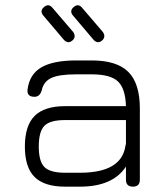

<svg xmlns="http://www.w3.org/2000/svg" viewBox="-20 -698 627 718"><path d="M219 -549 141 -641Q128 -658 145 -672Q162 -686 176 -669L254 -578Q266 -559 250 -546Q234 -533 219 -549ZM330 -549 252 -641Q239 -658 256 -672Q273 -686 287 -669L365 -578Q377 -559 361 -546Q345 -533 330 -549ZM223 0Q146 0 109.5 -36Q73 -72 73 -150Q73 -228 109.5 -264.5Q146 -301 223 -301H451Q449 -367 421 -393.5Q393 -420 323 -420H265Q201 -420 172 -406.5Q143 -393 136 -360Q129 -336 109 -336Q80 -336 83 -363Q90 -420 134.5 -446Q179 -472 265 -472H323Q417 -472 460 -429Q503 -386 503 -292V-26Q503 0 477 0Q451 0 451 -26V-75Q402 0 279 0ZM279 -52Q434 -52 449 -152Q449 -153 449.5 -155.5Q450 -158 451 -159V-249H223Q167 -249 146 -227.5Q125 -206 125 -150Q125 -94 146.5 -73Q168 -52 223 -52Z"/></svg>

Font: Jura
Style: Regular
Weight: 400
Designer: Daniel Johnson, Alexei Vanyashin
Foundry: Daniel Johnson
Version: Version 5.103